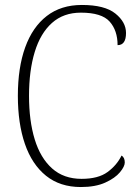

<svg xmlns="http://www.w3.org/2000/svg" viewBox="-20 -744 559 774"><path d="M306 10Q222 10 165.5 -35.5Q109 -81 80.5 -163.5Q52 -246 52 -358Q52 -471 81.5 -553Q111 -635 168.5 -679.5Q226 -724 310 -724Q402 -724 445 -689.5Q488 -655 488 -611Q488 -562 454 -562Q454 -621 422 -657Q390 -693 306 -693Q236 -693 189.5 -651.5Q143 -610 120 -534.5Q97 -459 97 -358Q97 -257 120 -182Q143 -107 190 -65Q237 -23 309 -23Q376 -23 413.5 -50.5Q451 -78 470 -117Q483 -109 483 -89Q483 -73 463.5 -49.5Q444 -26 404.5 -8Q365 10 306 10Z"/></svg>

Font: Noto Serif Lao SemiCondensed ExtraLight
Style: Regular
Weight: 200
Width: 4
Designer: Monotype Design Team
Foundry: Monotype Imaging Inc.
Version: Version 2.003; ttfautohint (v1.8.4.7-5d5b)